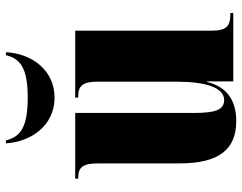

<svg xmlns="http://www.w3.org/2000/svg" viewBox="-105 -706 821 651"><g transform="rotate(-90 305.5 -380.5)"><path d="M300 -606C395 -606 450 -686 454 -771H444C432 -723 402 -697 300 -697C197 -697 167 -723 155 -771H145C150 -686 205 -606 300 -606ZM220 10C297 10 338 -27 353 -89H355V0H587V-10H583C542 -10 527 -23 527 -74V-536H300V-526H303C339 -526 354 -512 354 -461V-191C354 -94 334 -31 292 -31C259 -31 248 -59 248 -135V-536H25V-526H27C64 -526 77 -511 77 -456V-182C77 -48 125 10 220 10Z"/></g></svg>

Font: Noto Serif Display Condensed Black
Style: Regular
Weight: 900
Width: 3
Designer: Monotype Design Team
Foundry: Monotype Imaging Inc.
Version: Version 2.009